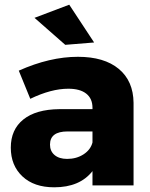

<svg xmlns="http://www.w3.org/2000/svg" viewBox="-20 -790 641 818"><path d="M381 -609 258 -599 127 -714 275 -770ZM312 -548Q424 -548 486 -496.5Q548 -445 549 -352V0H374V-61Q320 8 211 8Q125 8 75.5 -38.5Q26 -85 26 -161Q26 -238 79.5 -281Q133 -324 233 -325H374V-331Q374 -370 347.5 -391Q321 -412 271 -412Q198 -412 109 -369L60 -489Q192 -548 312 -548ZM266 -113Q306 -113 336 -132.5Q366 -152 374 -183V-230H268Q193 -230 193 -174Q193 -146 212.5 -129.5Q232 -113 266 -113Z"/></svg>

Font: Montserrat arm
Style: Bold
Weight: 700
Designer: Julieta Ulanovsky
Foundry: Julieta Ulanovsky
Version: Version 6.000;PS 006.000;hotconv 1.0.88;makeotf.lib2.5.64775